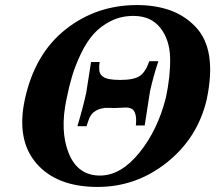

<svg xmlns="http://www.w3.org/2000/svg" viewBox="-20 -726 864 759"><path d="M797 -332Q761 -180 639.5 -83.5Q518 13 366 13Q205 13 124.5 -79.5Q44 -172 78 -332Q117 -513 239 -609.5Q361 -706 521 -706Q594 -706 652 -685.5Q710 -665 753 -620Q796 -575 807 -503.5Q818 -432 797 -332ZM636 -341Q654 -425 652.5 -496.5Q651 -568 614.5 -615Q578 -662 511 -663Q461 -664 419.5 -643.5Q378 -623 350 -591.5Q322 -560 300 -514Q278 -468 265.5 -426.5Q253 -385 243 -335Q216 -208 252 -119.5Q288 -31 377 -32Q459 -33 531.5 -123Q604 -213 636 -341ZM606 -484Q586 -424 573 -365L552 -230H517Q522 -275 506 -292Q501 -297 493 -299Q485 -301 478 -301Q471 -301 457 -300Q443 -299 434 -299Q430 -299 414.5 -299.5Q399 -300 394 -299.5Q389 -299 379 -296.5Q369 -294 360 -289Q355 -286 351 -283Q347 -280 344.5 -277Q342 -274 339 -269.5Q336 -265 334.5 -262.5Q333 -260 331 -253.5Q329 -247 328 -245Q327 -243 325 -236Q323 -229 322 -227H286Q310 -308 321 -360L340 -481H374Q371 -464 372.5 -448Q374 -432 387 -423Q403 -410 455 -410Q510 -410 533 -426Q556 -442 570 -484Z"/></svg>

Font: GFS Artemisia
Style: Bold Italic
Weight: 700
Italic angle: -12°
Designer: Designed by Takis Katsoulidis and George D. Matthiopoulos.
Foundry: Designed by Takis Katsoulidis and George D. Matthiopoulos.
Version: Version 1.0